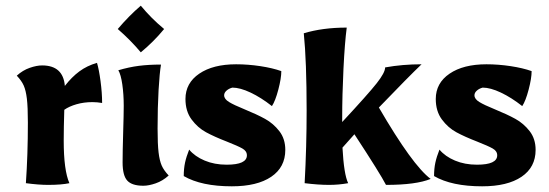

<svg xmlns="http://www.w3.org/2000/svg" viewBox="-20 -644 1929 675"><path d="M71 0Q78 -100 78 -213Q78 -268 74.5 -297Q71 -326 63.5 -343Q56 -360 39 -378Q60 -397 84.5 -405.5Q109 -414 128 -414Q202 -414 208 -342Q232 -373 259 -393Q286 -413 321 -423Q328 -400 333.5 -358.5Q339 -317 339 -282Q321 -285 305 -285Q275 -285 249 -277.5Q223 -270 206 -258Q204 -194 204 -150Q204 -45 224 0Q196 6 149 6Q116 6 71 0Z M411 -73Q411 -110 413 -178Q415 -242 415 -272Q415 -312 410 -347Q405 -382 396 -397Q433 -408 468 -412.5Q503 -417 546 -417Q541 -388 537.5 -327.5Q534 -267 534 -192Q534 -137 537.5 -108Q541 -79 548.5 -62Q556 -45 573 -27Q552 -8 527.5 0.5Q503 9 484 9Q444 9 427.5 -9Q411 -27 411 -73ZM394 -542Q434 -589 475 -624Q512 -579 557 -542Q520 -497 475 -460Q439 -503 394 -542Z M626 -25Q626 -51 630.5 -72Q635 -93 645 -118Q665 -94 699.5 -79.5Q734 -65 777 -65Q848 -65 848 -98Q848 -113 832 -122Q816 -131 778 -146Q734 -163 704.5 -179Q675 -195 653.5 -224Q632 -253 632 -296Q632 -352 680.5 -385Q729 -418 810 -418Q852 -418 895 -411.5Q938 -405 969 -394Q969 -369 958.5 -329Q948 -289 936 -271Q898 -301 861 -318.5Q824 -336 797 -336Q785 -333 776.5 -325.5Q768 -318 768 -309Q768 -296 785 -285.5Q802 -275 839 -260Q883 -242 912 -226Q941 -210 962 -183Q983 -156 983 -117Q983 -56 933.5 -22.5Q884 11 795 11Q688 11 626 -25Z M1051 0Q1058 -128 1058 -255Q1058 -429 1048 -527Q1114 -547 1199 -547Q1192 -494 1187.5 -402Q1183 -310 1183 -227V-215Q1275 -314 1304.5 -351.5Q1334 -389 1334 -407Q1395 -418 1462 -418Q1416 -374 1312 -266Q1430 -63 1494 -15Q1443 6 1337 6Q1317 -33 1226 -172L1184 -125Q1189 -31 1204 0Q1171 6 1137 6Q1099 6 1051 0Z M1506 -25Q1506 -51 1510.5 -72Q1515 -93 1525 -118Q1545 -94 1579.5 -79.5Q1614 -65 1657 -65Q1728 -65 1728 -98Q1728 -113 1712 -122Q1696 -131 1658 -146Q1614 -163 1584.5 -179Q1555 -195 1533.5 -224Q1512 -253 1512 -296Q1512 -352 1560.5 -385Q1609 -418 1690 -418Q1732 -418 1775 -411.5Q1818 -405 1849 -394Q1849 -369 1838.5 -329Q1828 -289 1816 -271Q1778 -301 1741 -318.5Q1704 -336 1677 -336Q1665 -333 1656.5 -325.5Q1648 -318 1648 -309Q1648 -296 1665 -285.5Q1682 -275 1719 -260Q1763 -242 1792 -226Q1821 -210 1842 -183Q1863 -156 1863 -117Q1863 -56 1813.5 -22.5Q1764 11 1675 11Q1568 11 1506 -25Z"/></svg>

Font: Mirza
Style: Bold
Weight: 700
Designer: Arabic design by Kourosh Beigpour, Latin design by Eduardo Tunni, engineering by Lasse Fister
Version: Version 1.0010g